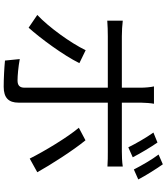

<svg xmlns="http://www.w3.org/2000/svg" viewBox="49 -908 902 1040"><g transform="rotate(90 500.0 -388.0)"><path d="M952 -686C933 -723 896 -782 870 -819L817 -796C845 -759 876 -705 898 -662ZM832 -656C811 -697 777 -754 752 -790L698 -768C725 -730 758 -673 778 -632ZM252 -401C213 -320 127 -201 61 -139L130 -92C186 -154 280 -281 322 -367ZM801 -521C825 -521 855 -521 882 -519V-602C857 -598 824 -597 800 -597H536V-699C536 -721 539 -757 542 -771H448C452 -756 455 -722 455 -700V-597H177C145 -597 120 -599 92 -602V-518C119 -520 147 -521 177 -521H455V-70C455 -44 443 -32 416 -32C390 -32 344 -36 300 -44L308 36C348 40 408 43 450 43C510 43 536 16 536 -37V-521ZM672 -364C725 -301 800 -176 839 -98L913 -139C873 -211 793 -336 740 -400Z"/></g></svg>

Font: Noto Sans JP Regular
Style: Regular
Weight: 400
Designer: Ryoko NISHIZUKA (kana & ideographs); Paul D. Hunt (Latin, Greek & Cyrillic); Wenlong ZHANG (bopomofo); Sandoll Communica
Foundry: Adobe Systems Incorporated
Version: Version 1.004;PS 1.004;hotconv 1.0.82;makeotf.lib2.5.63406